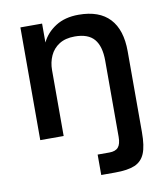

<svg xmlns="http://www.w3.org/2000/svg" viewBox="-84 -611 772 889"><g transform="rotate(-10 302.5 -166.5)"><path d="M320 112H375Q404 112 417 97Q430 82 430 48V-310Q430 -378 401.5 -411.5Q373 -445 310 -445Q266 -445 237 -426.5Q208 -408 194 -377Q180 -346 180 -310V0H70V-530H172V-441Q193 -485 237 -513Q281 -541 345 -541Q442 -541 491 -488.5Q540 -436 540 -335V46Q540 111 525.5 145.5Q511 180 478 194Q445 208 385 208H320Z"/></g></svg>

Font: .
Style: 
Weight: 500
Designer: A.Korolkova, Vitaly Kuzmin
Foundry: ParaType Ltd
Version: Version 1.000; Glyphs 3.2, build 3192.0